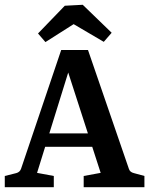

<svg xmlns="http://www.w3.org/2000/svg" viewBox="-24 -783 624 803"><path d="M148 -225H381L401 -169H132ZM515 -77Q519 -63 536 -59L580 -47V0H326V-47L397 -60L246 -527H276L131 -60L201 -47V0H-4V-47L44 -59Q59 -63 64 -77L232 -574H344ZM135 -643 247 -759 322 -763 443 -646 410 -608 284 -682 166 -607Z"/></svg>

Font: Yrsa SemiBold
Style: Regular
Weight: 600
Version: Version 2.004